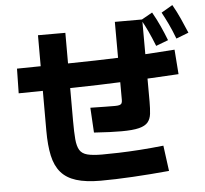

<svg xmlns="http://www.w3.org/2000/svg" viewBox="-60 -917 1120 1048"><g transform="rotate(-5 500.0 -393.5)"><path d="M449.5 66.7Q368.5 66.7 315.7 50.1Q262.8 33.5 232.5 -1.9Q202.2 -37.3 189.8 -94Q177.5 -150.7 177.5 -230.2V-754.2H327.5V-271.8Q327.5 -209.7 330.8 -171.1Q334.2 -132.5 346.9 -111.3Q359.7 -90.2 389 -82.6Q418.3 -75 469.5 -75Q506 -75 559.4 -76.5Q612.8 -78 676.5 -82.3Q740.2 -86.7 806.8 -94L825.5 46Q723.5 55.5 625.6 61.1Q527.7 66.7 449.5 66.7ZM45 -447.5 47.5 -582.5Q190 -584.7 333.3 -586.6Q476.7 -588.5 622 -593.9Q767.3 -599.3 913.2 -610.7L923.3 -475.7Q776.8 -466.8 629.7 -460.6Q482.5 -454.3 336.3 -451.6Q190 -448.8 45 -447.5ZM585.8 -192.2Q559.7 -192.2 522.4 -193.5Q485.2 -194.8 435.7 -198.3L427.8 -335Q472.7 -334 508.3 -333.5Q543.8 -333 562.5 -333Q578 -333 586.8 -335.4Q595.7 -337.8 599.2 -344Q602.7 -350.2 602.7 -362.5L601.8 -790.3H751.8L752.7 -340Q752.7 -301.7 749.5 -273.7Q746.3 -245.8 731.6 -227.8Q716.8 -209.7 682.5 -200.9Q648.2 -192.2 585.8 -192.2ZM928.7 -670.2Q910.8 -717.3 894.1 -752.3Q877.3 -787.3 860.5 -818.2L922.3 -854.3Q944.3 -815.8 962.4 -775.6Q980.5 -735.3 996.7 -696.5ZM815.2 -640Q796.5 -687.2 780.2 -722.2Q763.8 -757.2 746.2 -788L808.8 -823.3Q830.8 -784.8 848.9 -745Q867 -705.2 882.3 -665.5Z"/></g></svg>

Font: Murecho Thin
Style: Regular
Weight: 100
Designer: Neil Summerour
Foundry: Positype
Version: Version 1.010